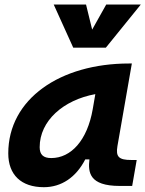

<svg xmlns="http://www.w3.org/2000/svg" viewBox="-20 -796 626 827"><path d="M168.9 10.3C244.6 10.3 307.6 -32.2 347.2 -109.4H365.2C358.9 -54.2 363.8 4.9 496.1 4.9H549.3L568.8 -106.9H545.4C491.7 -106.9 478 -120.6 485.8 -166.5L547.9 -522.5H535.6C239.3 -522.5 15.6 -370.1 15.6 -135.3C15.6 -43 71.3 10.3 168.9 10.3ZM295.4 -590.8H436L586.4 -776.4H437.5L377 -668.5L350.6 -776.4H211.4ZM200.7 -115.2C166.5 -115.2 150.9 -129.9 150.9 -162.1C150.9 -275.4 252.4 -365.2 390.6 -390.6L379.4 -325.7C356 -191.4 286.1 -115.2 200.7 -115.2Z"/></svg>

Font: Cascadia Mono NF
Style: Bold Italic
Weight: 700
Italic angle: -10°
Monospace: yes
Designer: Aaron Bell
Foundry: Saja Typeworks
Version: Version 2404.023